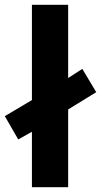

<svg xmlns="http://www.w3.org/2000/svg" viewBox="-33 -780 421 800"><path d="M100 0V-231L43 -199L-13 -296L100 -363V-760H251V-455L310 -493L368 -396L251 -324V0Z"/></svg>

Font: Noto Sans Lao Looped
Style: Bold
Weight: 700
Designer: Mark Frömberg, Ben Mitchell
Foundry: The Fontpad Ltd
Version: Version 1.001